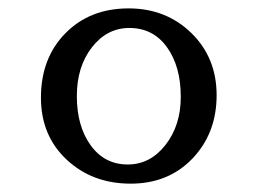

<svg xmlns="http://www.w3.org/2000/svg" viewBox="-20 -566 618 460"><path d="M164.1 -335.9Q164.1 -406.2 200.2 -452.6Q236.3 -499 290 -499Q346.7 -499 379.9 -453.1Q413.1 -407.2 413.1 -334Q413.1 -265.6 376.5 -218.8Q339.8 -171.9 286.1 -171.9Q230.5 -171.9 197.3 -217.8Q164.1 -263.7 164.1 -335.9ZM499 -337.9Q499 -427.7 438.5 -486.8Q377.9 -545.9 288.1 -545.9Q195.3 -545.9 136.7 -486.3Q78.1 -426.8 78.1 -332Q78.1 -241.2 139.6 -183.6Q201.2 -126 293 -126Q383.8 -126 441.4 -186.5Q499 -247.1 499 -337.9Z"/></svg>

Font: Kurale
Style: Regular
Weight: 400
Version: 1.0; ttfautohint (v1.3)